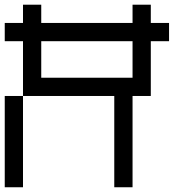

<svg xmlns="http://www.w3.org/2000/svg" viewBox="-20 -789 809 809"><path d="M461.5 0V-384.6H76.9V-615.4H0V-692.3H76.9V-769.2H153.8V-692.3H538.5V-769.2H615.4V-692.3H692.3V-615.4H615.4V-384.6H538.5V0ZM0 0V-384.6H76.9V0ZM153.8 -615.4V-461.5H538.5V-615.4Z"/></svg>

Font: Mintsoda - Lime Green 13x16
Style: Regular
Weight: 400
Designer: Mintsoda-15
Version: Version 1.0